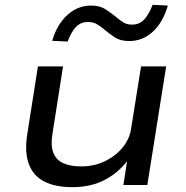

<svg xmlns="http://www.w3.org/2000/svg" viewBox="-20 -766 769 795"><path d="M279 9Q210 9 164 -14Q118 -37 99.5 -86.5Q81 -136 93 -211L137 -491H241L198 -217Q189 -167 200 -136Q211 -105 240.5 -91Q270 -77 316 -77Q370 -77 414.5 -98.5Q459 -120 488 -155.5Q517 -191 523 -234L564 -491H668L590 0H491L508 -111H516Q474 -53 415.5 -22Q357 9 279 9ZM260 -594 196 -597Q216 -665 259 -704Q302 -743 357 -743Q393 -743 416 -728Q439 -713 459 -697Q474 -684 489.5 -674Q505 -664 527 -664Q556 -664 575.5 -683.5Q595 -703 612 -746L675 -743Q655 -674 613 -635Q571 -596 515 -596Q479 -596 456 -611Q433 -626 414 -642Q398 -656 382 -665.5Q366 -675 344 -675Q315 -675 295.5 -655.5Q276 -636 260 -594Z"/></svg>

Font: Nunito Sans 10pt Expanded Medium
Style: Italic
Weight: 500
Width: 7
Italic angle: -9°
Designer: Vernon Adams
Foundry: Vernon Adams
Version: Version 3.101;gftools[0.9.27]